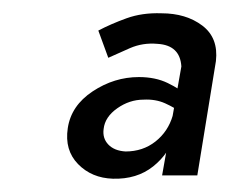

<svg xmlns="http://www.w3.org/2000/svg" viewBox="-20 -725 346 289"><path d="M136 -531Q138 -549 156.5 -562Q175 -575 196 -575Q214 -576 228.5 -569.5Q243 -563 257 -553L262 -581Q251 -591 232.5 -600Q214 -609 189 -609Q152 -609 119.5 -587.5Q87 -566 82 -532Q77 -499 97.5 -478Q118 -457 150 -456Q186 -455 210.5 -474.5Q235 -494 244 -524L240 -551Q233 -527 214 -512Q195 -497 169 -497Q152 -498 143 -507.5Q134 -517 136 -531ZM143 -638Q156 -644 175.5 -652.5Q195 -661 217 -659Q234 -658 243 -649.5Q252 -641 253 -625L224 -461H277L305 -633Q309 -668 284.5 -686.5Q260 -705 223 -705Q194 -706 170.5 -697.5Q147 -689 128 -679Z"/></svg>

Font: Jost Medium
Style: Italic
Weight: 500
Italic angle: -5°
Version: Version 3.710